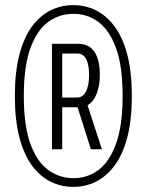

<svg xmlns="http://www.w3.org/2000/svg" viewBox="-20 -718 573 750"><path d="M266 12Q219 12 177.5 -8.5Q136 -29 104.5 -72Q73 -115 55.5 -182.5Q38 -250 38 -343Q38 -436 55.5 -503.5Q73 -571 104.5 -614Q136 -657 177.5 -677.5Q219 -698 266 -698Q314 -698 355 -677.5Q396 -657 428 -614Q460 -571 477.5 -503.5Q495 -436 495 -343Q495 -250 477.5 -182.5Q460 -115 428 -72Q396 -29 355 -8.5Q314 12 266 12ZM267 -22Q321 -22 364 -53.5Q407 -85 433 -156Q459 -227 459 -343Q459 -460 433 -530.5Q407 -601 364 -632.5Q321 -664 267 -664Q212 -664 168.5 -632.5Q125 -601 99 -530.5Q73 -460 73 -343Q73 -226 99 -155.5Q125 -85 169 -53.5Q213 -22 267 -22ZM183 -135V-547H286Q327 -547 348.5 -516Q370 -485 370 -426Q370 -383 357.5 -351.5Q345 -320 322 -307L378 -135H335L283 -299H223V-135ZM223 -337H282Q303 -337 315.5 -360Q328 -383 328 -426Q328 -465 316.5 -487Q305 -509 282 -509H223Z"/></svg>

Font: Archivo ExtraCondensed Thin
Style: Regular
Weight: 250
Width: 2
Designer: Hector Gatti
Foundry: Omnibus-Type
Version: Version 2.001